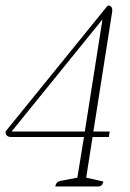

<svg xmlns="http://www.w3.org/2000/svg" viewBox="-24 -675 472 695"><path d="M176 0Q179 -17 194 -20L256 -32L280 -179H17Q-4 -179 -4 -199L366 -655Q385 -655 382 -632L314 -199H373L370 -179H311L288 -32L350 -18Q347 0 331 0ZM18 -199H283L347 -605Z"/></svg>

Font: Petrona Thin
Style: Italic
Weight: 100
Italic angle: -9°
Designer: Ringo R. Seeber
Foundry: Ringo R. Seeber
Version: Version 2.001; ttfautohint (v1.8.3)